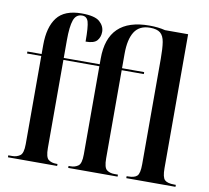

<svg xmlns="http://www.w3.org/2000/svg" viewBox="-83 -863 1044 957"><g transform="rotate(10 438.5 -385.0)"><path d="M17 0V-10H38Q59 -10 76 -21.5Q93 -33 93 -80V-526H21V-536H93V-581Q93 -672 130.5 -721Q168 -770 255 -770Q322 -770 346.5 -748Q371 -726 371 -697Q371 -671 356 -653Q341 -635 298 -635Q298 -710 290.5 -735Q283 -760 259 -760Q228 -760 216.5 -727.5Q205 -695 205 -625V-536H387V-565Q387 -769 598 -769Q643 -769 678 -760H795V-82Q795 -36 808.5 -23Q822 -10 857 -10H865V0H616V-10H623Q656 -10 669 -23Q682 -36 682 -82V-616Q682 -668 677 -699.5Q672 -731 655 -745Q638 -759 603 -759Q549 -759 524.5 -720.5Q500 -682 500 -609V-536H612V-526H500V-80Q500 -33 515.5 -21.5Q531 -10 554 -10H572V0H322V-10H333Q354 -10 370.5 -21.5Q387 -33 387 -80V-526H205V-80Q205 -33 220.5 -21.5Q236 -10 259 -10H266V0Z"/></g></svg>

Font: Noto Serif Display ExtraCondensed SemiBold
Style: Regular
Weight: 600
Width: 2
Designer: Monotype Design Team
Foundry: Monotype Imaging Inc.
Version: Version 2.009